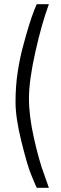

<svg xmlns="http://www.w3.org/2000/svg" viewBox="-20 -770 292 915"><path d="M190 60 213 125H155Q144 101 127 59Q110 17 82 -95.5Q54 -208 54 -284Q54 -360 64.5 -428Q75 -496 90 -550Q119 -660 144 -724L155 -750H213Q179 -659 148.5 -522.5Q118 -386 118 -301.5Q118 -217 142 -110.5Q166 -4 190 60Z"/></svg>

Font: Titillium Web Light
Style: Regular
Weight: 300
Version: Version 1.002;PS 57.000;hotconv 1.0.70;makeotf.lib2.5.55311